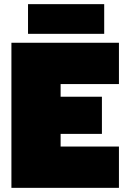

<svg xmlns="http://www.w3.org/2000/svg" viewBox="-20 -905 608 925"><path d="M115 -885H482V-742H115ZM35 -699H553V-500H272V-439H471V-260H272V-199H553V0H35Z"/></svg>

Font: Prompt Black
Style: Regular
Weight: 900
Designer: Katatrad Team
Foundry: CadsonDemak
Version: Version 1.000